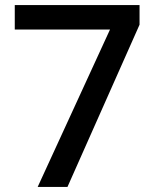

<svg xmlns="http://www.w3.org/2000/svg" viewBox="-20 -734 612 754"><path d="M128 0 412 -618H38V-714H528V-637L245 0Z"/></svg>

Font: Noto Sans Javanese Medium
Style: Regular
Weight: 500
Version: Version 2.004